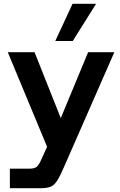

<svg xmlns="http://www.w3.org/2000/svg" viewBox="-20 -771 630 1011"><path d="M32 220V117H138Q160 117 172.5 108Q185 99 201 61L228 2L21 -496H162L300 -149L444 -496H582L318 106Q297 155 281.5 179.5Q266 204 247 212Q228 220 194 220ZM271 -555 362 -751H486L363 -555Z"/></svg>

Font: HostGroteskBold
Style: Bold
Weight: 700
Designer: Doukan Karapınar based on Poppins by Indian Type Foundry, Jonny Pinhorn
Foundry: Element Type
Version: Version 1.001; ttfautohint (v1.8.4.7-5d5b)